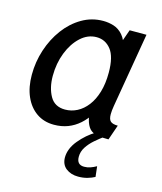

<svg xmlns="http://www.w3.org/2000/svg" viewBox="-107 -579 728 865"><g transform="rotate(15 257.0 -146.5)"><path d="M173 10Q126 10 91.5 -14Q57 -38 38 -81Q19 -124 19 -182Q19 -242.5 37.5 -299Q56 -355.5 89.5 -400.8Q123 -446 168.8 -472.8Q214.5 -499.5 268 -499.5Q293 -499.5 317 -492Q341 -484.5 360 -462.8Q379 -441 388.5 -399L360.5 -397.5L393 -489.5H471.5L412.5 -142Q408.5 -118.5 408.5 -102Q408.5 -78.5 418.5 -69.5Q428.5 -60.5 452.5 -60.5L428 10Q402 10 381.5 7.5Q361 5 346.2 -6Q331.5 -17 323 -41.5Q314.5 -66 312.5 -110.5L336 -87.5Q316 -56 291.5 -34.2Q267 -12.5 237.5 -1.2Q208 10 173 10ZM203.5 -69Q233.5 -69 260 -82.8Q286.5 -96.5 307.2 -123.5Q328 -150.5 339.8 -190Q351.5 -229.5 351.5 -280.5Q351.5 -354.5 325.2 -387.8Q299 -421 258 -421Q217 -421 183.8 -390.5Q150.5 -360 131 -310Q111.5 -260 111.5 -201.5Q111.5 -146.5 133.2 -107.8Q155 -69 203.5 -69ZM365.5 -5 412 0Q388.5 17 367.2 35.5Q346 54 332.5 75Q319 96 319 120Q319 157.5 353.5 157.5Q368.5 157.5 382.2 152.8Q396 148 410 140L415.5 188.5Q402 196 382.2 201.8Q362.5 207.5 339 207.5Q305 207.5 282.2 189.8Q259.5 172 259.5 138.5Q260 97.5 292.2 58.5Q324.5 19.5 365.5 -5Z"/></g></svg>

Font: Cabin
Style: Italic
Weight: 400
Width: 4
Italic angle: -10°
Designer: Pablo Impallari
Foundry: Pablo Impallari. http://www.impallari.com Igino Marini. http://www.ikern.com
Version: Version 3.001